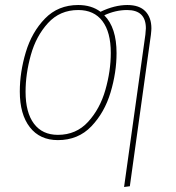

<svg xmlns="http://www.w3.org/2000/svg" viewBox="-20 -549 702 766"><path d="M584 -436Q584 -428 582 -410L498 194L475 197L560 -411Q562 -429 562 -436Q562 -509 487 -509Q441 -509 396 -488Q445 -439 445 -337Q445 -260 421 -180Q397 -100 344.5 -45Q292 10 211 10Q139 10 99 -41.5Q59 -93 59 -184Q59 -261 83 -341Q107 -421 159.5 -475Q212 -529 292 -529Q345 -529 381 -502Q437 -529 488 -529Q536 -529 560 -504Q584 -479 584 -436ZM422 -338Q422 -421 388.5 -465Q355 -509 292 -509Q219 -509 171.5 -457Q124 -405 103 -329.5Q82 -254 82 -183Q82 -100 115.5 -55.5Q149 -11 211 -11Q284 -11 331.5 -63Q379 -115 400.5 -190.5Q422 -266 422 -338Z"/></svg>

Font: Fira Sans Condensed Thin
Style: Italic
Weight: 250
Width: 3
Italic angle: -8°
Designer: Carrois Corporate & Edenspiekermann AG
Foundry: Carrois Corporate GbR & Edenspiekermann AG
Version: Version 4.203